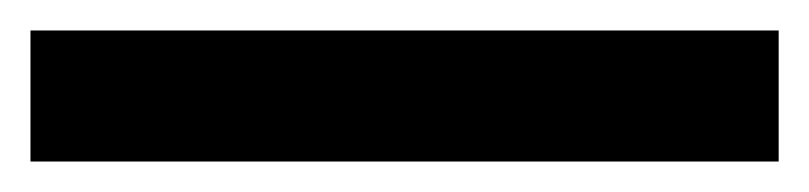

<svg xmlns="http://www.w3.org/2000/svg" viewBox="-23 -866 531 126"><path d="M488 -760V-846H-3V-760Z"/></svg>

Font: Noto Sans Myanmar SemiCondensed SemiBold
Style: Regular
Weight: 600
Width: 4
Designer: Monotype Design Team
Foundry: Monotype Imaging Inc.
Version: Version 2.107